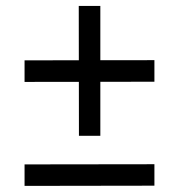

<svg xmlns="http://www.w3.org/2000/svg" viewBox="-20 -676 595 638"><path d="M493.1 -130.3V-59L61.6 -58.3V-129.7ZM493.1 -476.1V-404.4L61.6 -403.8V-475.5ZM313.4 -224.7H242.3L241.7 -656.2H313.4Z"/></svg>

Font: Public Sans Thin
Style: Regular
Weight: 100
Designer: The Public Sans project authors (U.S. Web Design System). Libre Franklin designed by Pablo Impallari and Rodrigo Fuenzal
Version: Version 1.008